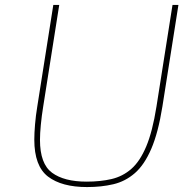

<svg xmlns="http://www.w3.org/2000/svg" viewBox="-20 -752 743 778"><path d="M333 6Q230 6 174.5 -36.5Q119 -79 119 -186Q119 -212 122 -248Q125 -284 131 -320L196 -732H220L155 -320Q149 -283 145.5 -247Q142 -211 142 -185Q142 -88 191 -52Q240 -16 331 -16Q387 -16 432 -26.5Q477 -37 512 -67.5Q547 -98 572.5 -158.5Q598 -219 614 -320L679 -732H703L638 -320Q621 -214 593 -149Q565 -84 526.5 -50.5Q488 -17 439.5 -5.5Q391 6 333 6Z"/></svg>

Font: Exo Thin Thin
Style: Italic
Weight: 250
Italic angle: -9°
Version: Version 2.000